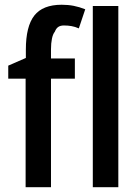

<svg xmlns="http://www.w3.org/2000/svg" viewBox="-20 -785 516 805"><path d="M87.4 0V-455.1H14.6V-509.8L88.4 -542V-577.1Q88.4 -674.3 123.8 -719.7Q159.2 -765.1 238.8 -765.1Q265.6 -765.1 289.1 -760.5Q312.5 -755.9 337.4 -746.1L310.5 -666Q294.9 -672.9 280 -675.5Q265.1 -678.2 248 -678.2Q233.4 -678.2 224.4 -672.1Q215.3 -666 210 -652.3Q201.7 -642.1 197.8 -623Q193.8 -604 193.8 -578.6V-540H293.9V-455.1H193.8V0ZM476.1 -759.8V0H369.1V-759.8Z"/></svg>

Font: Open Sans
Style: Regular
Weight: 600
Width: 3
Foundry: Ascender Corporation
Version: Version 1.000